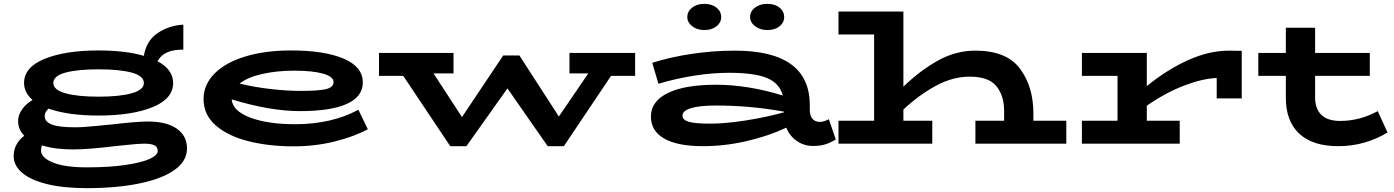

<svg xmlns="http://www.w3.org/2000/svg" viewBox="-20 -746 7240 997"><path d="M951 25Q951 91 885.5 137Q820 183 702 207Q584 231 430 231Q308 231 222.5 209.5Q137 188 94 150.5Q51 113 51 65Q51 32 65.5 5Q80 -22 106 -41Q74 -73 74 -118Q74 -149 94.5 -178Q115 -207 149 -227Q105 -265 105 -315Q105 -397 212 -440.5Q319 -484 492 -484Q633 -484 727 -456Q740 -535 799 -574.5Q858 -614 932 -618V-488Q831 -490 798 -428Q879 -385 879 -315Q879 -233 772 -189.5Q665 -146 492 -146Q334 -146 232 -182Q212 -164 212 -143Q212 -114 248.5 -99.5Q285 -85 369 -85Q413 -85 480 -92Q547 -99 561 -100Q690 -115 749 -115Q845 -115 898 -78Q951 -41 951 25ZM257 -315Q257 -279 320.5 -261.5Q384 -244 492 -244Q600 -244 663.5 -261.5Q727 -279 727 -315Q727 -352 664 -369Q601 -386 492 -386Q383 -386 320 -369Q257 -352 257 -315ZM799 38Q799 18 782.5 9Q766 0 729 0Q700 0 649 5.5Q598 11 586 12Q438 30 360 30Q266 30 198 9Q193 22 193 35Q193 73 255 98Q317 123 430 123Q549 123 632.5 110.5Q716 98 757.5 79Q799 60 799 38Z M1890 -75Q1818 -36 1716.5 -11Q1615 14 1506 14Q1375 14 1269 -13Q1163 -40 1100 -95Q1037 -150 1037 -232Q1037 -306 1093.5 -363.5Q1150 -421 1253 -452.5Q1356 -484 1492 -484Q1665 -484 1764.5 -441.5Q1864 -399 1864 -318Q1864 -244 1781 -206.5Q1698 -169 1537 -169Q1383 -169 1183 -230Q1188 -170 1279 -135.5Q1370 -101 1513 -101Q1701 -101 1841 -176ZM1224 -312Q1302 -293 1387 -283.5Q1472 -274 1540 -274Q1636 -274 1674 -283.5Q1712 -293 1712 -320Q1712 -348 1658 -363.5Q1604 -379 1507 -379Q1418 -379 1342 -362Q1266 -345 1224 -312Z M3278 -352H3153L2908 13H2824L2615 -287L2402 13H2318L2074 -352H1948V-471H2335V-365H2231L2379 -138L2593 -458H2677L2882 -141L3035 -365H2937V-471H3278Z M4320 -22Q4295 -6 4267.5 3Q4240 12 4202 12Q4155 12 4117.5 -14Q4080 -40 4063 -83Q3969 -39 3856 -13Q3743 13 3630 13Q3498 13 3429 -26.5Q3360 -66 3360 -141Q3360 -220 3448 -263Q3536 -306 3698 -306Q3863 -306 4045 -250Q4028 -314 3962.5 -341Q3897 -368 3766 -368Q3679 -368 3584 -353Q3489 -338 3399 -311L3367 -420Q3462 -450 3573.5 -466.5Q3685 -483 3796 -483Q4185 -483 4185 -200V-176Q4185 -144 4199.5 -128.5Q4214 -113 4236 -113Q4258 -113 4284 -127ZM3671 -104Q3747 -104 3852.5 -120.5Q3958 -137 4052 -163V-166Q3879 -198 3698 -198Q3613 -198 3568.5 -184.5Q3524 -171 3524 -146Q3524 -123 3556.5 -113.5Q3589 -104 3671 -104ZM3549 -657Q3549 -687 3574 -706.5Q3599 -726 3637 -726Q3676 -726 3700.5 -706.5Q3725 -687 3725 -657Q3725 -629 3700.5 -609.5Q3676 -590 3637 -590Q3599 -590 3574 -610Q3549 -630 3549 -657ZM3875 -657Q3875 -687 3900.5 -706.5Q3926 -726 3965 -726Q4004 -726 4028 -706.5Q4052 -687 4052 -657Q4052 -629 4028 -609.5Q4004 -590 3965 -590Q3927 -590 3901 -610Q3875 -630 3875 -657Z M5517 -119V0H5045V-119H5194V-172Q5194 -249 5154 -298.5Q5114 -348 5015 -348Q4926 -348 4837 -299Q4748 -250 4671 -177V-119H4821V0H4334V-119H4519V-567H4334V-686H4671V-296Q4758 -380 4850.5 -431.5Q4943 -483 5045 -483Q5207 -483 5276.5 -389.5Q5346 -296 5346 -158V-119Z M6428 -482V-235H6298V-341Q6224 -338 6128.5 -301.5Q6033 -265 5935 -197V-119H6106V0H5598V-119H5783V-352H5598V-471H5935V-299Q6041 -385 6150 -434Q6259 -483 6361 -483Z M7185 -58Q7133 -26 7068 -6.5Q7003 13 6929 13Q6796 13 6726.5 -52Q6657 -117 6657 -238V-352H6514V-471H6657V-602H6809V-471H7093V-352H6809V-240Q6809 -181 6841.5 -149.5Q6874 -118 6939 -118Q7041 -118 7134 -169Z"/></svg>

Font: BioRhyme Expanded ExtraBold
Style: Regular
Weight: 800
Width: 7
Designer: Aoife Mooney
Foundry: Aoife Mooney Type
Version: Version 1.001